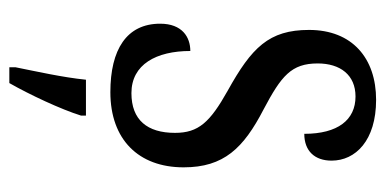

<svg xmlns="http://www.w3.org/2000/svg" viewBox="-222 -362 806 401"><g transform="rotate(90 180.5 -162.0)"><path d="M173 10C272 10 330 -49 330 -143C330 -227 290 -268 209 -310C139 -347 113 -368 113 -423C113 -470 137 -502 182 -502C231 -502 260 -465 260 -395C296 -395 316 -417 316 -452C316 -502 274 -545 189 -545C102 -545 43 -495 43 -405C43 -321 80 -285 170 -235C236 -198 258 -174 258 -125C258 -67 231 -34 175 -34C115 -34 87 -86 87 -157C58 -157 30 -140 30 -94C30 -24 84 10 173 10ZM121 208V221H154C178 179 209 113 222 71V61H147C142 110 130 163 121 208Z"/></g></svg>

Font: Noto Serif Myanmar ExtCond
Style: Regular
Weight: 400
Width: 2
Designer: Ben Mitchell and the Monotype Design Team
Foundry: Monotype Imaging Inc.
Version: Version 2.106